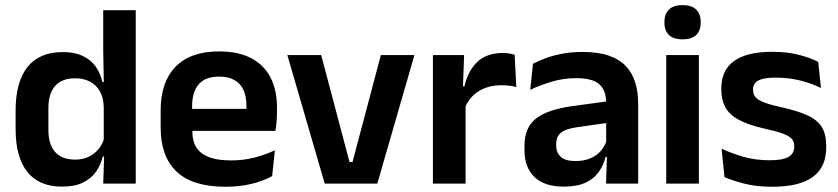

<svg xmlns="http://www.w3.org/2000/svg" viewBox="-20 -700 3196 732"><path d="M216 11.5Q129.5 11.5 84.5 -44.2Q39.5 -100 39.5 -208.5V-278Q39.5 -387.5 84.8 -444.5Q130 -501.5 220.5 -501.5Q264 -501.5 294.5 -487.2Q325 -473 343.8 -447.5Q362.5 -422 370.5 -387H407.5L375.5 -292.5Q374.5 -327.5 361 -351.8Q347.5 -376 323.2 -388.8Q299 -401.5 266 -401.5Q216.5 -401.5 190.5 -372.8Q164.5 -344 164.5 -287.5V-205Q164.5 -149 190.5 -120.2Q216.5 -91.5 267 -91.5Q296 -91.5 318.5 -102.5Q341 -113.5 356.2 -132.2Q371.5 -151 377.5 -174.5L407.5 -103.5H372Q364.5 -71.5 346.2 -45.5Q328 -19.5 296.5 -4Q265 11.5 216 11.5ZM373.5 0 377.5 -119 375.5 -148V-349L376 -369L373.5 -509.5V-661H497.5V0Z M839.5 12Q714 12 653.2 -45.8Q592.5 -103.5 592.5 -213V-279Q592.5 -387 649.2 -445.5Q706 -504 815.5 -504Q889 -504 938 -478Q987 -452 1011.5 -404.2Q1036 -356.5 1036 -290.5V-273Q1036 -255 1034.5 -236.2Q1033 -217.5 1030 -201H917Q918.5 -228.5 919 -253Q919.5 -277.5 919.5 -297Q919.5 -333 908 -357.5Q896.5 -382 873.5 -395Q850.5 -408 815.5 -408Q763 -408 737.8 -378.8Q712.5 -349.5 712.5 -295.5V-250L713.5 -236V-197Q713.5 -173.5 720.8 -153.5Q728 -133.5 745 -119Q762 -104.5 790.5 -96.5Q819 -88.5 861 -88.5Q907.5 -88.5 949 -99Q990.5 -109.5 1028 -127L1017.5 -28.5Q984 -10 939 1Q894 12 839.5 12ZM658 -201V-285H1005V-201Z M1324 -82.5 1432 -490H1560L1418.5 0H1218L1075.5 -490H1204.5L1312.5 -82.5Z M1751.5 -286 1720.5 -370.5H1750.5Q1764 -430 1799.8 -464Q1835.5 -498 1898.5 -498Q1911.5 -498 1922.2 -496Q1933 -494 1942 -491.5L1948.5 -368Q1937.5 -371.5 1922.8 -373.2Q1908 -375 1892 -375Q1841 -375 1804.5 -352Q1768 -329 1751.5 -286ZM1630.5 0V-490H1749.5L1744 -341L1755 -336V0Z M2290.5 0 2294.5 -119.5 2291 -131V-284.5V-307Q2291 -356 2264.5 -379Q2238 -402 2177.5 -402Q2127 -402 2082.8 -388.5Q2038.5 -375 2001.5 -357.5L2012 -457Q2034 -468.5 2062 -478.8Q2090 -489 2124.8 -495.5Q2159.5 -502 2200 -502Q2260 -502 2300.8 -488Q2341.5 -474 2366.2 -447.8Q2391 -421.5 2402 -385Q2413 -348.5 2413 -304V0ZM2129 11.5Q2056 11.5 2017.8 -25Q1979.5 -61.5 1979.5 -128.5V-143Q1979.5 -214 2023.5 -248.2Q2067.5 -282.5 2162.5 -295.5L2302.5 -314.5L2309.5 -233.5L2180 -215Q2137 -209 2118.8 -194.2Q2100.5 -179.5 2100.5 -151V-145.5Q2100.5 -117.5 2118.2 -101.8Q2136 -86 2173.5 -86Q2207.5 -86 2231.8 -96.8Q2256 -107.5 2271.2 -125.5Q2286.5 -143.5 2293 -165.5L2310.5 -102H2289Q2281 -70.5 2263.2 -45Q2245.5 -19.5 2213.2 -4Q2181 11.5 2129 11.5Z M2520 0V-490H2644.5V0ZM2582.5 -550Q2547 -550 2530 -567Q2513 -584 2513 -614V-616.5Q2513 -646 2530 -663.2Q2547 -680.5 2582.5 -680.5Q2617.5 -680.5 2634.5 -663.2Q2651.5 -646 2651.5 -616.5V-614Q2651.5 -583.5 2634.5 -566.8Q2617.5 -550 2582.5 -550Z M2924 12Q2865 12 2819.2 0.5Q2773.5 -11 2742 -25L2731 -133Q2769 -115.5 2814.5 -102.2Q2860 -89 2915 -89Q2964 -89 2986 -101.8Q3008 -114.5 3008 -140V-143Q3008 -160 2998.2 -171Q2988.5 -182 2963.5 -191Q2938.5 -200 2893.5 -210Q2832 -224 2796.2 -243.5Q2760.5 -263 2745.2 -291.2Q2730 -319.5 2730 -358.5V-363Q2730 -432.5 2778.8 -467.5Q2827.5 -502.5 2924 -502.5Q2981.5 -502.5 3025.8 -491Q3070 -479.5 3099.5 -464L3110 -364.5Q3075.5 -381.5 3032 -392.8Q2988.5 -404 2938.5 -404Q2905.5 -404 2886.2 -398.8Q2867 -393.5 2859 -383.5Q2851 -373.5 2851 -359.5V-356.5Q2851 -341.5 2860 -330.2Q2869 -319 2892.5 -309.8Q2916 -300.5 2959.5 -291Q3021 -277.5 3058.5 -260.2Q3096 -243 3113 -215.8Q3130 -188.5 3130 -144V-138Q3130 -63 3079 -25.5Q3028 12 2924 12Z"/></svg>

Font: Anek Bangla
Style: Semi-bold
Weight: 600
Designer: Sulekha Rajkumar (Bangla), Yesha Goshar (Latin)
Foundry: Ek Type
Version: Version 1.002;March 21, 2022;FontCreator 13.0.0.2683 64-bit